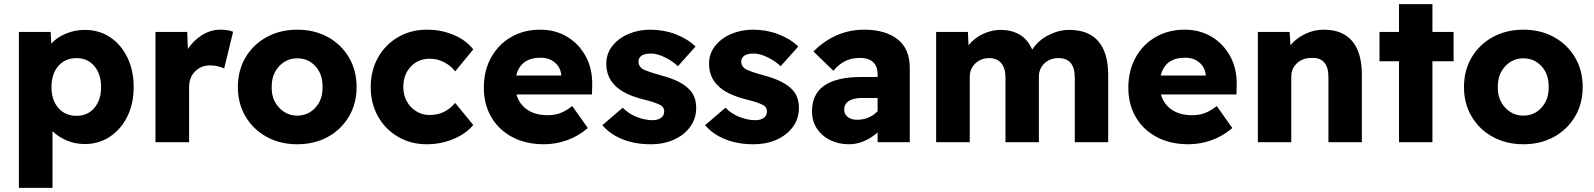

<svg xmlns="http://www.w3.org/2000/svg" viewBox="-20 -685 7679 925"><path d="M71 220V-531H224L227 -475Q253 -504 296.5 -522.5Q340 -541 389 -541Q457 -541 510 -506Q563 -471 593.5 -408.5Q624 -346 624 -265Q624 -186 593.5 -124Q563 -62 509.5 -26.5Q456 9 388 9Q342 9 301 -8.5Q260 -26 233 -53V220ZM349 -127Q402 -127 434.5 -165Q467 -203 467 -265Q467 -328 434.5 -366.5Q402 -405 349 -405Q294 -405 261 -367Q228 -329 228 -265Q228 -203 261 -165Q294 -127 349 -127Z M729 0V-531H882L885 -449Q912 -490 953.5 -516Q995 -542 1042 -542Q1060 -542 1075.5 -539.5Q1091 -537 1103 -532L1060 -355Q1049 -361 1030.5 -365.5Q1012 -370 992 -370Q949 -370 920 -341Q891 -312 891 -265V0Z M1412 10Q1330 10 1265 -25.5Q1200 -61 1163 -123.5Q1126 -186 1126 -265Q1126 -346 1163 -408.5Q1200 -471 1265 -506.5Q1330 -542 1412 -542Q1495 -542 1559.5 -506.5Q1624 -471 1661 -408.5Q1698 -346 1698 -265Q1698 -186 1661 -123.5Q1624 -61 1559.5 -25.5Q1495 10 1412 10ZM1412 -128Q1465 -128 1500 -167Q1535 -206 1534 -265Q1535 -327 1500 -365.5Q1465 -404 1412 -404Q1360 -404 1324 -365Q1288 -326 1289 -265Q1288 -206 1324 -167Q1360 -128 1412 -128Z M2036 10Q1959 10 1897.5 -26Q1836 -62 1801 -124.5Q1766 -187 1766 -265Q1766 -345 1801 -407.5Q1836 -470 1897.5 -506Q1959 -542 2036 -542Q2107 -542 2166.5 -516.5Q2226 -491 2260 -447L2173 -341Q2154 -367 2121 -384.5Q2088 -402 2051 -402Q1994 -402 1958.5 -363.5Q1923 -325 1923 -266Q1923 -228 1939.5 -197.5Q1956 -167 1985 -149Q2014 -131 2050 -131Q2089 -131 2119 -146Q2149 -161 2173 -189L2260 -83Q2226 -41 2165 -15.5Q2104 10 2036 10Z M2601 10Q2513 10 2447.5 -25Q2382 -60 2346.5 -121.5Q2311 -183 2311 -262Q2311 -345 2346 -408Q2381 -471 2442.5 -506.5Q2504 -542 2582 -542Q2656 -542 2713 -507.5Q2770 -473 2802.5 -412.5Q2835 -352 2833 -274L2832 -230H2468Q2481 -184 2519.5 -157Q2558 -130 2619 -130Q2652 -130 2679 -140Q2706 -150 2737 -174L2812 -68Q2765 -28 2710.5 -9Q2656 10 2601 10ZM2585 -407Q2488 -407 2467 -321H2684V-323Q2681 -360 2653.5 -383.5Q2626 -407 2585 -407Z M3114 10Q3038 10 2978 -14.5Q2918 -39 2882 -82L2980 -166Q3011 -135 3050 -120.5Q3089 -106 3124 -106Q3150 -106 3165 -117.5Q3180 -129 3180 -148Q3180 -168 3163 -178Q3155 -183 3134 -190.5Q3113 -198 3080 -206Q2984 -230 2942 -274Q2901 -315 2901 -378Q2901 -427 2930.5 -464Q2960 -501 3008 -521.5Q3056 -542 3112 -542Q3177 -542 3234 -520.5Q3291 -499 3331 -461L3246 -366Q3220 -391 3183 -409Q3146 -427 3117 -427Q3056 -427 3056 -387Q3056 -366 3077 -352Q3086 -347 3108.5 -339Q3131 -331 3168 -321Q3262 -296 3302 -253Q3334 -220 3334 -165Q3334 -114 3305.5 -74.5Q3277 -35 3227.5 -12.5Q3178 10 3114 10Z M3609 10Q3533 10 3473 -14.5Q3413 -39 3377 -82L3475 -166Q3506 -135 3545 -120.5Q3584 -106 3619 -106Q3645 -106 3660 -117.5Q3675 -129 3675 -148Q3675 -168 3658 -178Q3650 -183 3629 -190.5Q3608 -198 3575 -206Q3479 -230 3437 -274Q3396 -315 3396 -378Q3396 -427 3425.5 -464Q3455 -501 3503 -521.5Q3551 -542 3607 -542Q3672 -542 3729 -520.5Q3786 -499 3826 -461L3741 -366Q3715 -391 3678 -409Q3641 -427 3612 -427Q3551 -427 3551 -387Q3551 -366 3572 -352Q3581 -347 3603.5 -339Q3626 -331 3663 -321Q3757 -296 3797 -253Q3829 -220 3829 -165Q3829 -114 3800.5 -74.5Q3772 -35 3722.5 -12.5Q3673 10 3609 10Z M4070 10Q4020 10 3979.5 -10Q3939 -30 3915.5 -65.5Q3892 -101 3892 -149Q3892 -314 4129 -314H4208V-326Q4208 -367 4185.5 -386.5Q4163 -406 4123 -406Q4084 -406 4053.5 -391.5Q4023 -377 3995 -344L3899 -437Q3947 -486 4009 -514Q4071 -542 4144 -542Q4244 -542 4303.5 -496.5Q4363 -451 4363 -357V0H4208V-47Q4179 -21 4143.5 -5.5Q4108 10 4070 10ZM4108 -108Q4168 -108 4208 -149V-213H4133Q4092 -213 4069.5 -198.5Q4047 -184 4047 -157Q4047 -135 4064 -121.5Q4081 -108 4108 -108Z M4490 0V-531H4643L4646 -467Q4674 -502 4716 -521.5Q4758 -541 4800 -541Q4852 -541 4891 -519Q4930 -497 4953 -446Q4982 -491 5032 -516Q5082 -541 5130 -541Q5225 -541 5272 -485.5Q5319 -430 5319 -323V0H5158V-311Q5158 -405 5080 -405Q5038 -405 5011.5 -379.5Q4985 -354 4985 -315V0H4824V-312Q4824 -357 4803.5 -381Q4783 -405 4746 -405Q4706 -405 4679 -379.5Q4652 -354 4652 -315V0Z M5706 10Q5618 10 5552.5 -25Q5487 -60 5451.5 -121.5Q5416 -183 5416 -262Q5416 -345 5451 -408Q5486 -471 5547.5 -506.5Q5609 -542 5687 -542Q5761 -542 5818 -507.5Q5875 -473 5907.5 -412.5Q5940 -352 5938 -274L5937 -230H5573Q5586 -184 5624.5 -157Q5663 -130 5724 -130Q5757 -130 5784 -140Q5811 -150 5842 -174L5917 -68Q5870 -28 5815.5 -9Q5761 10 5706 10ZM5690 -407Q5593 -407 5572 -321H5789V-323Q5786 -360 5758.5 -383.5Q5731 -407 5690 -407Z M6040 0V-531H6193L6197 -467Q6224 -500 6267 -521Q6310 -542 6358 -542Q6448 -542 6494.5 -487Q6541 -432 6541 -325V0H6380V-313Q6380 -409 6299 -406Q6256 -406 6228.5 -380.5Q6201 -355 6201 -316V0Z M6720 0V-390H6626V-531H6720V-665H6881V-531H6983V-390H6881V0Z M7319 10Q7237 10 7172 -25.5Q7107 -61 7070 -123.5Q7033 -186 7033 -265Q7033 -346 7070 -408.5Q7107 -471 7172 -506.5Q7237 -542 7319 -542Q7402 -542 7466.5 -506.5Q7531 -471 7568 -408.5Q7605 -346 7605 -265Q7605 -186 7568 -123.5Q7531 -61 7466.5 -25.5Q7402 10 7319 10ZM7319 -128Q7372 -128 7407 -167Q7442 -206 7441 -265Q7442 -327 7407 -365.5Q7372 -404 7319 -404Q7267 -404 7231 -365Q7195 -326 7196 -265Q7195 -206 7231 -167Q7267 -128 7319 -128Z"/></svg>

Font: Readex Pro
Style: Bold
Weight: 700
Designer: Bonnie Shaver-Troup, Thomas Jockin
Foundry: Lexend
Version: Version 1.203; ttfautohint (v1.8.3)